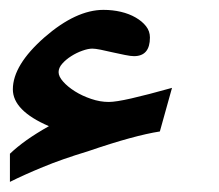

<svg xmlns="http://www.w3.org/2000/svg" viewBox="-20 -391 441 387"><path d="M302.2 -126Q276.9 -122.1 241 -112.3Q205.1 -102.5 156.7 -85.9Q105 -70.3 66.7 -54.4Q28.3 -38.6 0 -24.4V-81.1Q14.2 -94.7 33.4 -108.4Q52.7 -122.1 78.6 -136.7Q5.9 -168 5.9 -210.9Q5.9 -259.8 69.8 -315.9Q133.3 -371.1 188.5 -371.1Q207 -371.1 223.6 -367.2Q240.2 -363.3 253.4 -355.7Q266.6 -348.1 274.4 -338.1Q282.2 -328.1 282.2 -315.4Q282.2 -277.8 250 -277.8Q243.7 -277.8 231.4 -280.3Q219.2 -282.7 206.5 -285.6Q193.8 -288.6 182.9 -290.8Q171.9 -293 166 -293Q157.7 -293 146 -288.8Q134.3 -284.7 123.5 -277.8Q112.8 -271 105.5 -262.7Q98.1 -254.4 98.1 -245.6Q98.1 -236.8 107.2 -226.6Q116.2 -216.3 130.9 -207Q145.5 -197.8 163.6 -191.7Q181.6 -185.5 199.2 -185.5Q213.4 -185.5 244.6 -192.6Q275.9 -199.7 326.7 -213.9Z"/></svg>

Font: XB Kayhan
Style: Bold
Weight: 700
Designer: Behnam
Foundry: Irmug
Version: Version 7.300 2009